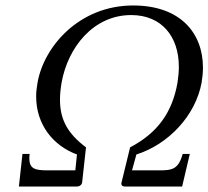

<svg xmlns="http://www.w3.org/2000/svg" viewBox="-20 -681 761 701"><path d="M478 -117C595 -154 694 -259 716 -379C719 -397 721 -416 721 -434C721 -559 640 -661 466 -661C269 -661 140 -511 117 -379C114 -362 112 -345 112 -329C112 -226 174 -149 261 -117L255 -59H154C107 -59 87 -65 87 -104C87 -108 88 -113 88 -119H62L49 0H260C271 0 279 -6 280 -16L294 -143C229 -192 199 -242 199 -317C199 -336 201 -357 205 -380C228 -508 321 -626 459 -626C570 -626 633 -548 633 -437C633 -418 631 -399 628 -379C609 -271 556 -196 455 -143L424 -16C421 -6 425 0 437 0H645L673 -119H647C631 -62 608 -59 560 -59H462Z"/></svg>

Font: Libertinus Serif
Style: Italic
Weight: 400
Italic angle: -12°
Designer: Philipp H. Poll, Khaled Hosny
Foundry: Caleb Maclennan
Version: Version 7.050;RELEASE